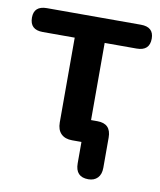

<svg xmlns="http://www.w3.org/2000/svg" viewBox="-76 -547 620 745"><g transform="rotate(10 234.0 -175.0)"><path d="M322 138Q271 138 271 84V0H234Q206 0 190.5 -15.5Q175 -31 175 -60V-394H49Q-2 -394 -2 -442Q-2 -488 49 -488H419Q470 -488 470 -442Q470 -394 419 -394H293V-90H318Q372 -90 372 -35V84Q372 110 358.5 124Q345 138 322 138Z"/></g></svg>

Font: Chiron GoRound TC M
Style: Regular
Weight: 500
Designer: Ryoko NISHIZUKA 西塚涼子 (kana, bopomofo & ideographs); Paul D. Hunt (Latin, Greek & Cyrillic); Sandoll Communications 산돌커뮤니
Foundry: Adobe
Version: Version 1.000;hotconv 1.1.1;makeotfexe 2.6.0